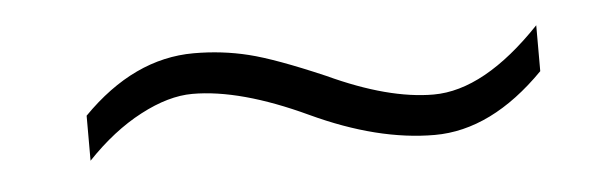

<svg xmlns="http://www.w3.org/2000/svg" viewBox="-25 -450 601 195"><g transform="rotate(-5 275.5 -353.0)"><path d="M524.9 -356Q470.7 -300.8 412.6 -300.8Q354.5 -300.8 287.1 -332.3Q219.7 -363.8 170.9 -363.8Q146.5 -363.8 117.7 -348.6Q88.9 -333.5 62 -305.2V-351.1Q114.7 -404.8 175.8 -404.8Q204.6 -404.8 231.4 -398.2Q258.3 -391.6 308.1 -370.1Q369.1 -341.8 415 -341.8Q466.8 -341.8 524.9 -402.8Z"/></g></svg>

Font: Open Sans Hebrew Light
Style: Italic
Weight: 300
Italic angle: -12°
Foundry: Ascender Corporation, Yanek Iontef
Version: Version 2.001;PS 002.001;hotconv 1.0.70;makeotf.lib2.5.58329